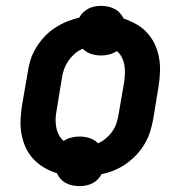

<svg xmlns="http://www.w3.org/2000/svg" viewBox="-20 -592 640 654"><path d="M251 42Q238 42 226.5 39.5Q215 37 204.5 31.5Q194 26 186.5 17.5Q179 9 174 -2Q151 -9 130.5 -21Q110 -33 94 -50Q78 -67 68 -88.5Q58 -110 53.5 -134Q49 -158 50 -183Q51 -208 55 -233L74 -343Q77 -365 83.5 -386.5Q90 -408 102 -428Q114 -448 130 -465.5Q146 -483 165.5 -496Q185 -509 206.5 -518Q228 -527 250 -532Q255 -542 263.5 -550Q272 -558 282 -563Q292 -568 303 -570Q314 -572 324 -572Q337 -572 348.5 -569.5Q360 -567 370.5 -561.5Q381 -556 388.5 -547.5Q396 -539 401 -529Q424 -521 444.5 -509.5Q465 -498 481 -480.5Q497 -463 507 -442Q517 -421 521.5 -396.5Q526 -372 525 -347Q524 -322 520 -297L502 -187Q498 -165 491.5 -144Q485 -123 473 -102.5Q461 -82 445 -65Q429 -48 410 -34.5Q391 -21 369.5 -12Q348 -3 326 1Q321 11 312.5 19.5Q304 28 293.5 33Q283 38 272 40Q261 42 251 42ZM314 -104Q328 -110 341 -121Q354 -132 363 -145Q372 -158 377 -173Q382 -188 384 -203L403 -313Q405 -328 405.5 -342.5Q406 -357 403.5 -371Q401 -385 394.5 -397.5Q388 -410 378 -418Q366 -410 352 -406.5Q338 -403 324 -403Q307 -403 290 -408.5Q273 -414 262 -426Q247 -420 234.5 -409Q222 -398 213 -385Q204 -372 198.5 -357Q193 -342 191 -327L173 -217Q170 -202 169.5 -187.5Q169 -173 171.5 -159Q174 -145 180.5 -132.5Q187 -120 197 -112Q209 -120 223 -123.5Q237 -127 251 -127Q269 -127 285.5 -121.5Q302 -116 314 -104Z"/></svg>

Font: Iosevka Curly Extended
Style: Bold Italic
Weight: 700
Width: 7
Italic angle: -9°
Monospace: yes
Designer: Belleve Invis
Foundry: Belleve Invis
Version: Version 11.1.0; ttfautohint (v1.8.3)